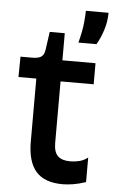

<svg xmlns="http://www.w3.org/2000/svg" viewBox="-54 -778 488 826"><g transform="rotate(5 190.5 -365.0)"><path d="M248 11Q170 11 133 -31Q96 -73 96 -160V-432H19L20 -520H71Q97 -520 109.5 -528.5Q122 -537 125 -559L136 -637H201V-520H344V-429H201V-163Q201 -124 218.5 -107Q236 -90 272 -90Q290 -90 310 -94.5Q330 -99 348 -113V-7Q318 3 293 7Q268 11 248 11ZM263 -602Q277 -657 280 -690.5Q283 -724 283 -741H381Q381 -704 369.5 -667.5Q358 -631 341 -602Z"/></g></svg>

Font: Bricolage Grotesque 12pt Medium
Style: Regular
Weight: 500
Designer: Mathieu Triay
Foundry: Atelier Triay
Version: Version 1.001; ttfautohint (v1.8.4.7-5d5b);gftools[0.9.33.de